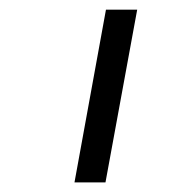

<svg xmlns="http://www.w3.org/2000/svg" viewBox="-20 -711 363 399"><path d="M265.1 -690.9 199.2 -332H134.8L200.2 -690.9Z"/></svg>

Font: Myanmar Pyu Pro
Style: Regular
Weight: 400
Designer: Khon Soe Zaw Thu
Foundry: PaOh Unicode
Version: Version 2.00 April 29, 2017